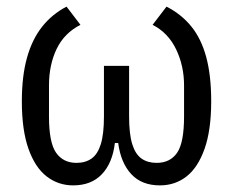

<svg xmlns="http://www.w3.org/2000/svg" viewBox="-20 -548 704 580"><path d="M370 -349V-196Q370 -143 379.5 -112.5Q389 -82 407.5 -69Q426 -56 453 -56Q494 -56 515 -86.5Q536 -117 536 -196V-290Q536 -349 512 -399Q488 -449 441 -473L483 -528Q528 -505 558 -468Q588 -431 603 -375.5Q618 -320 618 -242Q618 -155 598 -98.5Q578 -42 543.5 -15Q509 12 463 12Q408 12 376.5 -22Q345 -56 337 -116H327Q320 -56 288 -22Q256 12 201 12Q156 12 121 -15Q86 -42 66 -98.5Q46 -155 46 -242Q46 -318 61.5 -373.5Q77 -429 107 -467Q137 -505 181 -528L223 -473Q174 -448 151 -400Q128 -352 128 -290V-196Q128 -117 149.5 -86.5Q171 -56 211 -56Q238 -56 256.5 -69Q275 -82 284.5 -112.5Q294 -143 294 -196V-349Z"/></svg>

Font: IBM Plex Sans Condensed
Style: Regular
Weight: 400
Width: 3
Designer: Mike Abbink, Paul van der Laan, Pieter van Rosmalen
Foundry: Bold Monday
Version: Version 3.201